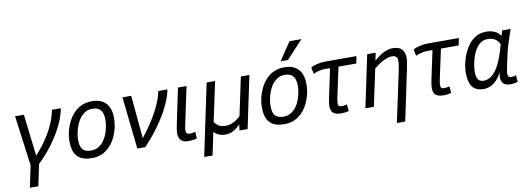

<svg xmlns="http://www.w3.org/2000/svg" viewBox="-69 -1214 5119 1856"><g transform="rotate(-10 2491.0 -286.5)"><path d="M166 -512.2 213.9 -102.1Q250.5 -141.1 285.9 -187.5Q321.3 -233.9 351.3 -284.7Q381.3 -335.4 404.1 -388.9Q426.8 -442.4 438 -495.1L440.9 -512.2H527.8L523.9 -491.2Q515.1 -449.7 498 -406Q481 -362.3 457.8 -318.8Q434.6 -275.4 407 -233.4Q379.4 -191.4 349.4 -152.8Q319.3 -114.3 288.3 -80.3Q257.3 -46.4 228 -19L183.1 192.9H100.1L145 -19L79.1 -512.2Z M554.7 -185.1Q554.7 -211.4 559.8 -244.1Q564.9 -276.9 576.2 -311.8Q587.4 -346.7 605.2 -380.9Q623 -415 648.9 -443.8Q665 -462.4 684.3 -477.5Q703.6 -492.7 726.8 -503.7Q750 -514.6 776.9 -520.8Q803.7 -526.9 835 -526.9Q922.4 -526.9 970.5 -477.5Q1018.6 -428.2 1018.6 -328.1Q1018.6 -297.9 1012.9 -262Q1007.3 -226.1 994.9 -189.5Q982.4 -152.8 962.6 -117.9Q942.9 -83 914.6 -55.2Q882.8 -23.4 840.6 -4.2Q798.3 15.1 742.7 15.1Q691.4 15.1 655.5 2.2Q619.6 -10.7 597.4 -35.9Q575.2 -61 564.9 -98.4Q554.7 -135.7 554.7 -185.1ZM639.6 -180.2Q639.6 -148.4 645.5 -125.2Q651.4 -102.1 664.3 -87.2Q677.2 -72.3 697.8 -65.2Q718.3 -58.1 747.6 -58.1Q782.7 -58.1 810.8 -72.5Q838.9 -86.9 860.8 -111.8Q877.9 -131.3 891.6 -157.2Q905.3 -183.1 914.6 -211.9Q923.8 -240.7 928.7 -270.8Q933.6 -300.8 933.6 -328.1Q933.6 -393.1 907.5 -423.6Q881.3 -454.1 826.7 -454.1Q787.1 -454.1 756.3 -435.8Q725.6 -417.5 703.6 -388.2Q688.5 -368.2 676.8 -342.8Q665 -317.4 656.7 -290Q648.4 -262.7 644 -234.4Q639.6 -206.1 639.6 -180.2Z M1219.2 -512.2 1258.3 -89.8Q1278.8 -115.2 1301.5 -146Q1324.2 -176.8 1346.7 -210.7Q1369.1 -244.6 1390.1 -280.8Q1411.1 -316.9 1429 -353.3Q1446.8 -389.6 1460 -424.8Q1473.1 -460 1480 -492.2L1484.4 -512.2H1574.2L1571.3 -495.1Q1562 -453.6 1543.9 -408.4Q1525.9 -363.3 1501.5 -317.6Q1477.1 -272 1447.8 -227.3Q1418.5 -182.6 1387.5 -141.4Q1356.4 -100.1 1325.4 -64.2Q1294.4 -28.3 1266.1 0H1189L1133.3 -512.2Z M1772.5 3.9Q1766.1 5.9 1756.3 7.8Q1746.6 9.8 1735.1 11.5Q1723.6 13.2 1711.4 14.2Q1699.2 15.1 1687.5 15.1Q1636.7 15.1 1615 -10Q1593.3 -35.2 1593.3 -80.1Q1593.3 -95.7 1596.2 -114.3Q1599.1 -132.8 1603.5 -154.8L1678.2 -512.2H1762.2L1685.5 -148.9Q1681.6 -130.9 1679.4 -116.7Q1677.2 -102.5 1677.2 -91.8Q1677.2 -70.8 1686.3 -62Q1695.3 -53.2 1717.3 -53.2Q1728.5 -53.2 1742.7 -55.7Q1756.8 -58.1 1767.6 -62Z M2271.5 0H2192.4L2199.2 -58.1Q2162.6 -21 2127.9 -2.9Q2093.3 15.1 2053.2 15.1Q2017.1 15.1 1990.5 4.2Q1963.9 -6.8 1940.4 -30.8L1893.6 192.9H1811.5L1959.5 -512.2H2042.5L1960.4 -125Q1975.6 -99.1 2002.2 -83.5Q2028.8 -67.9 2070.3 -67.9Q2105.5 -67.9 2143.3 -85.2Q2181.2 -102.5 2216.3 -138.2L2295.4 -512.2H2379.4Z M2443.4 -185.1Q2443.4 -211.4 2448.5 -244.1Q2453.6 -276.9 2464.8 -311.8Q2476.1 -346.7 2493.9 -380.9Q2511.7 -415 2537.6 -443.8Q2553.7 -462.4 2573 -477.5Q2592.3 -492.7 2615.5 -503.7Q2638.7 -514.6 2665.5 -520.8Q2692.4 -526.9 2723.6 -526.9Q2811 -526.9 2859.1 -477.5Q2907.2 -428.2 2907.2 -328.1Q2907.2 -297.9 2901.6 -262Q2896 -226.1 2883.5 -189.5Q2871.1 -152.8 2851.3 -117.9Q2831.5 -83 2803.2 -55.2Q2771.5 -23.4 2729.2 -4.2Q2687 15.1 2631.3 15.1Q2580.1 15.1 2544.2 2.2Q2508.3 -10.7 2486.1 -35.9Q2463.9 -61 2453.6 -98.4Q2443.4 -135.7 2443.4 -185.1ZM2528.3 -180.2Q2528.3 -148.4 2534.2 -125.2Q2540 -102.1 2553 -87.2Q2565.9 -72.3 2586.4 -65.2Q2606.9 -58.1 2636.2 -58.1Q2671.4 -58.1 2699.5 -72.5Q2727.5 -86.9 2749.5 -111.8Q2766.6 -131.3 2780.3 -157.2Q2793.9 -183.1 2803.2 -211.9Q2812.5 -240.7 2817.4 -270.8Q2822.3 -300.8 2822.3 -328.1Q2822.3 -393.1 2796.1 -423.6Q2770 -454.1 2715.3 -454.1Q2675.8 -454.1 2645 -435.8Q2614.3 -417.5 2592.3 -388.2Q2577.1 -368.2 2565.4 -342.8Q2553.7 -317.4 2545.4 -290Q2537.1 -262.7 2532.7 -234.4Q2528.3 -206.1 2528.3 -180.2ZM2771.5 -589.8H2699.2L2817.4 -766.1H2934.6Z M3416 -441.9H3241.7L3178.7 -148.9Q3174.8 -131.8 3173.3 -118.9Q3171.9 -106 3171.9 -96.2Q3171.9 -85.9 3173.3 -79.1Q3174.8 -72.3 3179.2 -67.9Q3183.6 -63.5 3191.2 -61.8Q3198.7 -60.1 3210.9 -60.1Q3215.3 -60.1 3221.7 -60.8Q3228 -61.5 3234.9 -62.7Q3241.7 -64 3248 -65.4Q3254.4 -66.9 3258.8 -68.8L3264.6 -2.9Q3246.6 2.9 3230 5.4Q3213.4 7.8 3192.9 7.8Q3163.1 7.8 3143.1 2.2Q3123 -3.4 3110.8 -14.6Q3098.6 -25.9 3093.3 -42.5Q3087.9 -59.1 3087.9 -81.1Q3087.9 -96.2 3090.6 -114.5Q3093.3 -132.8 3097.7 -154.8L3158.7 -441.9H3112.8Q3088.4 -441.9 3069.3 -438.7Q3050.3 -435.5 3035.6 -431.2Q3021 -426.8 3010.7 -422.1Q3000.5 -417.5 2993.7 -414.1L2981 -480Q2992.2 -485.8 3006.6 -491.5Q3021 -497.1 3039.3 -501.7Q3057.6 -506.3 3080.6 -509.3Q3103.5 -512.2 3131.8 -512.2H3429.7Z M3702.6 192.9 3808.1 -301.8Q3814 -329.6 3817.4 -353Q3820.8 -376.5 3820.8 -399.9Q3820.8 -422.9 3808.3 -436.5Q3795.9 -450.2 3769 -450.2Q3730.5 -450.2 3683.6 -426.8Q3636.7 -403.3 3587.9 -361.8L3510.7 0H3427.7L3535.6 -512.2H3618.7L3603 -436Q3624.5 -455.6 3647.2 -472.4Q3669.9 -489.3 3693.1 -501.2Q3716.3 -513.2 3740.2 -520Q3764.2 -526.9 3788.1 -526.9Q3820.8 -526.9 3843 -518.1Q3865.2 -509.3 3878.9 -493.7Q3892.6 -478 3898.7 -456.5Q3904.8 -435.1 3904.8 -410.2Q3904.8 -392.1 3900.6 -364.7Q3896.5 -337.4 3888.7 -301.8L3784.7 192.9Z M4421.4 -441.9H4247.1L4184.1 -148.9Q4180.2 -131.8 4178.7 -118.9Q4177.2 -106 4177.2 -96.2Q4177.2 -85.9 4178.7 -79.1Q4180.2 -72.3 4184.6 -67.9Q4189 -63.5 4196.5 -61.8Q4204.1 -60.1 4216.3 -60.1Q4220.7 -60.1 4227.1 -60.8Q4233.4 -61.5 4240.2 -62.7Q4247.1 -64 4253.4 -65.4Q4259.8 -66.9 4264.2 -68.8L4270 -2.9Q4252 2.9 4235.4 5.4Q4218.8 7.8 4198.2 7.8Q4168.5 7.8 4148.4 2.2Q4128.4 -3.4 4116.2 -14.6Q4104 -25.9 4098.6 -42.5Q4093.3 -59.1 4093.3 -81.1Q4093.3 -96.2 4095.9 -114.5Q4098.6 -132.8 4103 -154.8L4164.1 -441.9H4118.2Q4093.8 -441.9 4074.7 -438.7Q4055.7 -435.5 4041 -431.2Q4026.4 -426.8 4016.1 -422.1Q4005.9 -417.5 3999 -414.1L3986.3 -480Q3997.6 -485.8 4012 -491.5Q4026.4 -497.1 4044.7 -501.7Q4063 -506.3 4085.9 -509.3Q4108.9 -512.2 4137.2 -512.2H4435.1Z M4921.9 3.9Q4915 6.3 4906 8.3Q4897 10.3 4887.7 11.7Q4878.4 13.2 4869.6 14.2Q4860.8 15.1 4855 15.1Q4805.2 15.1 4782.5 -6.1Q4759.8 -27.3 4759.8 -68.8Q4759.8 -75.7 4761.2 -89.1Q4762.7 -102.5 4766.1 -118.2Q4734.4 -54.2 4689 -19.5Q4643.6 15.1 4586.9 15.1Q4548.8 15.1 4521.5 3.2Q4494.1 -8.8 4476.6 -31.7Q4459 -54.7 4450.9 -88.1Q4442.9 -121.6 4442.9 -165Q4442.9 -189 4446.3 -217Q4449.7 -245.1 4456.8 -274.4Q4463.9 -303.7 4474.9 -333.3Q4485.8 -362.8 4501 -390.1Q4539.1 -460 4589.6 -493.4Q4640.1 -526.9 4704.1 -526.9Q4752.9 -526.9 4789.6 -509.5Q4826.2 -492.2 4844.7 -460Q4848.6 -474.1 4852.8 -487.8Q4856.9 -501.5 4860.8 -512.2H4943.8Q4931.6 -477.5 4920.2 -443.8Q4908.7 -410.2 4899.2 -379.9Q4889.6 -349.6 4882.6 -324.2Q4875.5 -298.8 4872.1 -280.8L4843.8 -148.9Q4839.8 -130.4 4837.9 -116Q4835.9 -101.6 4835.9 -90.8Q4835.9 -67.9 4845.5 -60.5Q4855 -53.2 4872.1 -53.2Q4881.8 -53.2 4894 -55.7Q4906.2 -58.1 4917 -62ZM4600.1 -64Q4640.6 -64 4674.1 -88.1Q4707.5 -112.3 4734.9 -155.3Q4762.2 -198.2 4783.9 -256.8Q4805.7 -315.4 4822.8 -383.8Q4805.7 -420.4 4776.4 -437.3Q4747.1 -454.1 4708 -454.1Q4662.1 -454.1 4630.1 -428Q4598.1 -401.9 4574.7 -355Q4563.5 -332.5 4555.2 -307.4Q4546.9 -282.2 4541.3 -257.3Q4535.6 -232.4 4532.7 -209Q4529.8 -185.5 4529.8 -166Q4529.8 -110.8 4547.4 -87.4Q4564.9 -64 4600.1 -64Z"/></g></svg>

Font: Lorenzo Sans
Style: Italic
Weight: 400
Italic angle: -12°
Foundry: Intel Corporation
Version: Version 1.00; ttfautohint (v1.5)